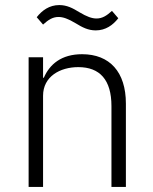

<svg xmlns="http://www.w3.org/2000/svg" viewBox="-20 -738 603 758"><path d="M358 -618C397 -618 426 -639 447 -666L422 -695C401 -676 384 -665 361 -665C343 -665 323 -672 293 -690C267 -706 244 -718 214 -718C175 -718 146 -697 125 -670L150 -641C171 -660 188 -671 211 -671C229 -671 249 -664 279 -646C305 -630 328 -618 358 -618ZM150 0V-360C150 -436 217 -473 289 -473C374 -473 420 -423 420 -319V0H477V-329C477 -454 413 -524 304 -524C222 -524 176 -484 153 -431H150V-512H93V0Z"/></svg>

Font: IBM Plex Thai Looped Light
Style: Regular
Weight: 300
Designer: Mike Abbink, Paul van der Laan, Pieter van Rosmalen, Ben Mitchell, Mark Frömberg
Foundry: Bold Monday
Version: Version 1.0